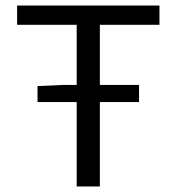

<svg xmlns="http://www.w3.org/2000/svg" viewBox="-20 -676 640 696"><path d="M116 -306H258V0H342V-306H484V-368H342V-586H558V-656H42V-586H258V-368H206L116 -364Z"/></svg>

Font: Hasklig
Style: Regular
Weight: 400
Monospace: yes
Designer: Paul D. Hunt, Teo Tuominen
Foundry: Adobe Systems Incorporated
Version: Version 2.030;PS 1.0;hotconv 16.6.51;makeotf.lib2.5.65220